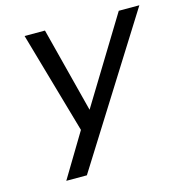

<svg xmlns="http://www.w3.org/2000/svg" viewBox="-104 -796 853 892"><g transform="rotate(-15 322.5 -350.0)"><path d="M645 -700 205 0H106L233 -211L93 -700H191L296 -291L546 -700Z"/></g></svg>

Font: Von Book
Style: Italic
Weight: 400
Version: Version 4.000; ttfautohint (v1.8.4.7-5d5b)